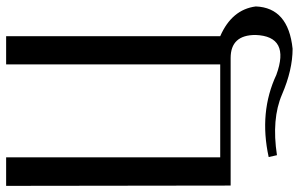

<svg xmlns="http://www.w3.org/2000/svg" viewBox="-194 -578 974 626"><g transform="rotate(-90 293.0 -265.0)"><path d="M1 0 0 -732H93V-34H396V-732H488V-34C546 -8.7 578.3 30 585 82C582.3 152.7 536.3 192.7 447 202C401 202 351.3 190.5 298 167.5C244.7 144.5 178.7 139 100 151L94 124C191.3 102.7 280.7 111 362 149C446 179.7 489.3 157 492 81C492 27 467 0 417 0Z"/></g></svg>

Font: Neocyr
Style: Regular
Weight: 400
Designer: Viktar Palstsiuk <vipals@gmail.com>
Version: 1.00